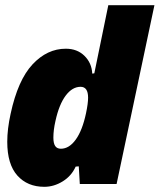

<svg xmlns="http://www.w3.org/2000/svg" viewBox="-20 -710 616 741"><path d="M576 -690 430 0H288L284 -68L272 -67Q256 -31 222 -10Q188 11 151 11Q86 11 47 -32.5Q8 -76 8 -163Q8 -212 21 -271Q49 -401 105.5 -461.5Q162 -522 234 -522Q278 -522 306 -494.5Q334 -467 336 -426L344 -427L398 -690ZM312 -273Q320 -311 320 -333Q320 -375 291 -375Q259 -375 233.5 -341Q208 -307 194 -243Q186 -208 186 -179Q186 -157 193 -146.5Q200 -136 215 -136Q247 -136 272.5 -171.5Q298 -207 312 -273Z"/></svg>

Font: Decalotype Black Italic
Style: Regular
Weight: 900
Italic angle: -12°
Designer: Alfredo Marco Pradil
Foundry: Alfredo Marco Pradil
Version: Version 1.0